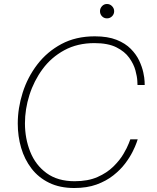

<svg xmlns="http://www.w3.org/2000/svg" viewBox="-20 -932 786 962"><path d="M352 10Q280 10 226.5 -16Q173 -42 138 -87.5Q103 -133 86 -191Q69 -249 69 -313Q69 -390 93.5 -467.5Q118 -545 167 -609Q216 -673 288 -711.5Q360 -750 455 -750Q520 -750 564 -732.5Q608 -715 635.5 -687Q663 -659 677.5 -628Q692 -597 698 -569Q704 -541 704.5 -523.5Q705 -506 705 -506H669Q669 -506 668 -527Q667 -548 658.5 -579.5Q650 -611 627.5 -642.5Q605 -674 563 -695Q521 -716 453 -716Q368 -716 302.5 -680.5Q237 -645 193.5 -586Q150 -527 127.5 -456Q105 -385 105 -314Q105 -238 131.5 -171.5Q158 -105 213.5 -64.5Q269 -24 354 -24Q421 -24 468.5 -45Q516 -66 548 -97.5Q580 -129 598.5 -160.5Q617 -192 625 -213Q633 -234 633 -234H670Q670 -234 664 -216.5Q658 -199 644 -171Q630 -143 606.5 -112Q583 -81 547.5 -53Q512 -25 464 -7.5Q416 10 352 10ZM516 -840Q501 -840 491 -850.5Q481 -861 481 -876Q481 -890 491 -901Q501 -912 516 -912Q531 -912 541.5 -901Q552 -890 552 -876Q552 -861 541.5 -850.5Q531 -840 516 -840Z"/></svg>

Font: Be Vietnam Pro Variable Thin
Style: Italic
Weight: 100
Italic angle: -12°
Designer: Lam Bao, Tony Le, Vietanh Nguyen
Foundry: Yellow Type Foundry
Version: Version 1.002